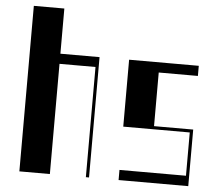

<svg xmlns="http://www.w3.org/2000/svg" viewBox="-54 -845 1048 906"><g transform="rotate(5 470.0 -392.0)"><path d="M70 -784H214.5V-570H400V0H385V-522H214.5V0H70Z M540 -48H855V-253H540V-570H870V-522H684.5V-268H870V0H540Z"/></g></svg>

Font: Facade Sud
Style: Regular
Weight: 100
Designer: Éléonore Fines
Foundry: Velvetyne Type Foundry
Version: Version 1.001;Glyphs 3.2 (3202)